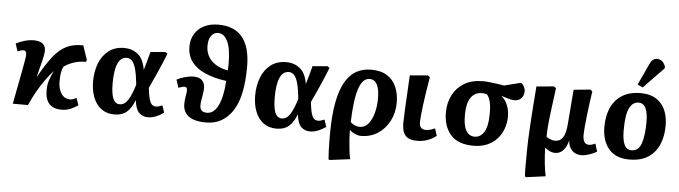

<svg xmlns="http://www.w3.org/2000/svg" viewBox="-57 -1069 5492 1553"><g transform="rotate(5 2689.0 -292.5)"><path d="M459 14Q320 14 325 -143Q326 -180 337 -214.5Q348 -249 370 -293Q335 -254 304.5 -211.5Q274 -169 244.5 -118Q215 -67 185 0H62Q100 -194 117 -287.5Q134 -381 135 -395Q137 -419 130 -428.5Q123 -438 109 -438Q90 -438 63 -425L43 -487Q68 -501 108 -513.5Q148 -526 188 -526Q237 -526 261.5 -504Q286 -482 283 -440Q282 -420 269 -366Q256 -312 236 -235H238Q295 -338 345.5 -402Q396 -466 453 -494Q510 -522 589 -520L628 -404L622 -389Q562 -389 515.5 -371.5Q469 -354 443 -333Q432 -308 428 -285Q424 -262 423 -227Q420 -161 446 -118Q472 -75 523 -75Q542 -75 571 -92L592 -34Q567 -16 533.5 -1Q500 14 459 14Z M887 15Q824 15 780.5 -18Q737 -51 715 -108Q693 -165 693 -237Q693 -317 718.5 -383Q744 -449 795 -488.5Q846 -528 922 -528Q984 -528 1031 -491.5Q1078 -455 1093 -367H1094Q1103 -398 1113.5 -435Q1124 -472 1135 -514L1256 -524L1273 -512Q1243 -436 1210 -361.5Q1177 -287 1147 -224L1150 -199Q1159 -129 1174 -103.5Q1189 -78 1218 -78Q1228 -78 1241.5 -82Q1255 -86 1269 -92L1288 -34Q1264 -16 1229 -1Q1194 14 1159 14Q1117 14 1088 -14Q1059 -42 1051 -114H1050Q1024 -48 986.5 -16.5Q949 15 887 15ZM924 -71Q963 -71 991 -115Q1019 -159 1043 -240L1040 -267Q1029 -365 1007.5 -407.5Q986 -450 948 -450Q900 -450 876 -395.5Q852 -341 852 -235Q852 -153 869 -112Q886 -71 924 -71Z M1633 15Q1563 15 1521.5 -2.5Q1480 -20 1461.5 -51Q1443 -82 1444 -120Q1444 -150 1449.5 -180Q1455 -210 1456 -226Q1457 -258 1435 -258Q1427 -258 1413 -254.5Q1399 -251 1385 -245L1364 -310Q1393 -325 1430.5 -335.5Q1468 -346 1502 -346Q1546 -346 1569 -323.5Q1592 -301 1592 -262Q1592 -242 1588 -216Q1584 -190 1579.5 -164.5Q1575 -139 1575 -118Q1575 -64 1633 -64Q1688 -64 1722.5 -132.5Q1757 -201 1766 -334Q1668 -347 1596 -378Q1524 -409 1484.5 -460Q1445 -511 1445 -585Q1445 -643 1471.5 -687.5Q1498 -732 1547 -757Q1596 -782 1663 -782Q1795 -782 1859.5 -701Q1924 -620 1924 -463Q1924 -217 1845.5 -101Q1767 15 1633 15ZM1771 -420Q1773 -443 1773 -469Q1773 -598 1744 -656.5Q1715 -715 1666 -715Q1633 -715 1611.5 -686Q1590 -657 1590 -605Q1590 -530 1639 -482Q1688 -434 1771 -420Z M2203 15Q2140 15 2096.5 -18Q2053 -51 2031 -108Q2009 -165 2009 -237Q2009 -317 2034.5 -383Q2060 -449 2111 -488.5Q2162 -528 2238 -528Q2300 -528 2347 -491.5Q2394 -455 2409 -367H2410Q2419 -398 2429.5 -435Q2440 -472 2451 -514L2572 -524L2589 -512Q2559 -436 2526 -361.5Q2493 -287 2463 -224L2466 -199Q2475 -129 2490 -103.5Q2505 -78 2534 -78Q2544 -78 2557.5 -82Q2571 -86 2585 -92L2604 -34Q2580 -16 2545 -1Q2510 14 2475 14Q2433 14 2404 -14Q2375 -42 2367 -114H2366Q2340 -48 2302.5 -16.5Q2265 15 2203 15ZM2240 -71Q2279 -71 2307 -115Q2335 -159 2359 -240L2356 -267Q2345 -365 2323.5 -407.5Q2302 -450 2264 -450Q2216 -450 2192 -395.5Q2168 -341 2168 -235Q2168 -153 2185 -112Q2202 -71 2240 -71Z M2654 230 2645 225Q2642 184 2641 153.5Q2640 123 2639.5 93.5Q2639 64 2639 29Q2639 -129 2659.5 -236Q2680 -343 2718 -407Q2756 -471 2808.5 -499Q2861 -527 2926 -527Q3006 -527 3056.5 -494.5Q3107 -462 3131 -406Q3155 -350 3155 -279Q3155 -199 3121.5 -132.5Q3088 -66 3028 -26Q2968 14 2889 14Q2868 14 2842 3Q2816 -8 2798 -26H2797Q2797 11 2800 55.5Q2803 100 2808 141Q2813 182 2820 209ZM2873 -58Q2915 -58 2943.5 -93Q2972 -128 2986.5 -183Q3001 -238 3001 -300Q3001 -451 2920 -451Q2864 -451 2834 -364Q2804 -277 2798 -90Q2833 -58 2873 -58Z M3344 14Q3293 14 3266.5 -4.5Q3240 -23 3231 -53.5Q3222 -84 3222 -120Q3222 -147 3226.5 -238.5Q3231 -330 3241 -508L3387 -521L3404 -508Q3380 -368 3368 -272Q3356 -176 3356 -138Q3356 -80 3407 -80Q3425 -80 3444.5 -85Q3464 -90 3482 -99L3501 -40Q3433 14 3344 14Z M3802 14Q3676 14 3616 -56Q3556 -126 3558 -241Q3559 -316 3590.5 -377.5Q3622 -439 3683.5 -476Q3745 -513 3836 -513Q3859 -513 3890.5 -509.5Q3922 -506 3953.5 -501.5Q3985 -497 4008 -493L4143 -527Q4161 -514 4169.5 -495.5Q4178 -477 4178 -459Q4178 -443 4170.5 -425Q4163 -407 4146 -394.5Q4129 -382 4099 -382Q4080 -382 4053 -389.5Q4026 -397 3996 -407V-405Q4027 -380 4044.5 -336Q4062 -292 4061 -240Q4060 -192 4044 -147Q4028 -102 3996 -65.5Q3964 -29 3915.5 -7.5Q3867 14 3802 14ZM3806 -60Q3853 -60 3882 -105.5Q3911 -151 3912 -247Q3913 -316 3903 -354Q3893 -392 3875 -411Q3854 -416 3835 -416Q3777 -416 3745.5 -370Q3714 -324 3713 -239Q3711 -147 3735.5 -103.5Q3760 -60 3806 -60Z M4251 230 4240 225Q4237 187 4237.5 141Q4238 95 4238 21Q4238 -48 4246 -185.5Q4254 -323 4269 -508L4411 -521L4428 -508Q4413 -395 4403.5 -320Q4394 -245 4390 -195.5Q4386 -146 4386 -110Q4399 -100 4419.5 -92Q4440 -84 4456 -84Q4498 -84 4520.5 -117.5Q4543 -151 4549 -232L4571 -508L4706 -521L4723 -508Q4716 -463 4709 -410Q4702 -357 4696 -305.5Q4690 -254 4686.5 -213Q4683 -172 4683 -150Q4683 -117 4694.5 -96Q4706 -75 4733 -75Q4744 -75 4758 -79Q4772 -83 4785 -89L4804 -25Q4776 -9 4741 2.5Q4706 14 4681 14Q4631 14 4602.5 -16Q4574 -46 4572 -94H4571Q4559 -46 4532.5 -16Q4506 14 4467 14Q4441 14 4419 2.5Q4397 -9 4384 -21H4383Q4383 3 4385 36Q4387 69 4390.5 103Q4394 137 4398.5 165.5Q4403 194 4407 209Z M5068 15Q4958 15 4901.5 -52Q4845 -119 4845 -231Q4845 -318 4874 -384.5Q4903 -451 4963 -489.5Q5023 -528 5115 -528Q5223 -528 5280.5 -462.5Q5338 -397 5338 -282Q5338 -198 5309.5 -130.5Q5281 -63 5221.5 -24Q5162 15 5068 15ZM5080 -61Q5137 -61 5159 -125.5Q5181 -190 5181 -301Q5181 -371 5163 -410.5Q5145 -450 5104 -450Q5056 -450 5029.5 -396.5Q5003 -343 5003 -216Q5003 -141 5021 -101Q5039 -61 5080 -61ZM5126 -575 5083 -595 5161 -763Q5173 -791 5187 -803Q5201 -815 5224 -815Q5248 -815 5264 -800.5Q5280 -786 5290 -761V-745Z"/></g></svg>

Font: Literata 12pt
Style: Bold Italic
Weight: 700
Italic angle: -2°
Designer: Latin by Veronika Burian and Jose Scaglione. Greek by Irene Vlachou. Cyrillic by Vera Evstafieva
Foundry: TypeTogether
Version: Version 3.002